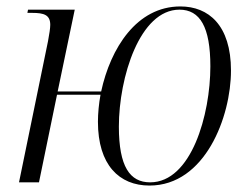

<svg xmlns="http://www.w3.org/2000/svg" viewBox="-20 -566 776 596"><path d="M444 10C617 10 697 -204 697 -347C697 -488 627 -546 540 -546C404 -546 323 -416 294 -282H159L212 -536H67L65 -526H80C116 -526 136 -520 136 -489C136 -478 133 -460 129 -438L39 0H101L157 -272H292C287 -245 284 -214 284 -188C284 -54 350 10 444 10ZM446 0C383 0 349 -49 349 -173C349 -326 414 -536 537 -536C601 -536 633 -482 633 -360C633 -210 574 0 446 0Z"/></svg>

Font: Noto Serif Display SemiCondensed Light
Style: Italic
Weight: 300
Width: 4
Italic angle: -12°
Designer: Monotype Design Team
Foundry: Monotype Imaging Inc.
Version: Version 2.009